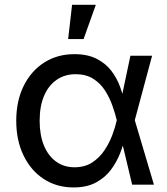

<svg xmlns="http://www.w3.org/2000/svg" viewBox="-20 -782 709 813"><path d="M291.5 11.7Q219.7 11.7 165 -24.2Q110.4 -60.1 79.6 -123.8Q48.8 -187.5 48.8 -270.5Q48.8 -354.5 80.1 -418Q111.3 -481.4 167 -517.1Q222.7 -552.7 294.9 -552.7Q350.6 -552.7 388.9 -533.2Q427.2 -513.7 451.2 -482.4Q475.1 -451.2 488.3 -414.8Q501.5 -378.4 507.3 -345.2H541.5L550.3 -274.4L631.8 0H539.6L474.1 -274.4Q467.8 -300.8 456.3 -333.7Q444.8 -366.7 425.5 -397.5Q406.2 -428.2 375.5 -448Q344.7 -467.8 300.3 -467.8Q253.9 -467.8 219.5 -443.8Q185.1 -419.9 166.5 -376Q147.9 -332 147.9 -270.5Q147.9 -210 166 -166Q184.1 -122.1 217.3 -97.9Q250.5 -73.7 295.4 -73.7Q339.4 -73.7 370.4 -94Q401.4 -114.3 422.4 -145.8Q443.4 -177.2 455.8 -210.9Q468.3 -244.6 474.1 -271.5L532.2 -545.9H624L550.3 -271.5L541.5 -204.1H510.7Q503.4 -171.4 489 -134Q474.6 -96.7 450 -63.5Q425.3 -30.3 386.5 -9.3Q347.7 11.7 291.5 11.7ZM268.6 -616.7 285.2 -761.7H385.7L334 -616.7Z"/></svg>

Font: Inter Cardless
Style: Regular
Weight: 400
Designer: Rasmus Andersson
Foundry: rsms
Version: Version 4.001;git-9221beed3